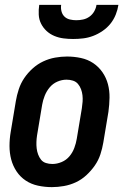

<svg xmlns="http://www.w3.org/2000/svg" viewBox="-20 -760 515 788"><path d="M193 8Q164 8 136 2Q108 -4 85.5 -19Q63 -34 48 -56.5Q33 -79 26 -105.5Q19 -132 19 -161Q19 -190 24 -219L45 -345Q49 -369 57 -393.5Q65 -418 79.5 -439.5Q94 -461 114 -479Q134 -497 157.5 -508Q181 -519 206 -523.5Q231 -528 255 -528Q284 -528 312 -522Q340 -516 362.5 -501Q385 -486 400.5 -463.5Q416 -441 423 -414.5Q430 -388 429.5 -359Q429 -330 425 -301L404 -175Q400 -151 392 -126.5Q384 -102 369 -80.5Q354 -59 334.5 -41Q315 -23 291.5 -12Q268 -1 242.5 3.5Q217 8 193 8ZM195 -87Q214 -87 233 -95Q252 -103 265 -118.5Q278 -134 285 -153Q292 -172 295 -190L316 -316Q318 -329 319 -342.5Q320 -356 318.5 -369Q317 -382 312.5 -394Q308 -406 300 -415.5Q292 -425 279.5 -429Q267 -433 253 -433Q234 -433 215.5 -425Q197 -417 184 -401.5Q171 -386 163.5 -367Q156 -348 153 -330L132 -204Q130 -191 129.5 -177.5Q129 -164 130.5 -151Q132 -138 136.5 -126Q141 -114 148.5 -104.5Q156 -95 168.5 -91Q181 -87 195 -87ZM280 -600Q260 -600 240.5 -602.5Q221 -605 203 -612.5Q185 -620 171 -633Q157 -646 148.5 -663Q140 -680 139 -700Q138 -720 141 -740H231Q229 -726 232.5 -713Q236 -700 245 -691.5Q254 -683 267 -680Q280 -677 293 -677Q307 -677 321 -680Q335 -683 347 -691.5Q359 -700 366.5 -713Q374 -726 376 -740H466Q463 -720 455 -700Q447 -680 433.5 -663Q420 -646 401 -633Q382 -620 362 -612.5Q342 -605 321.5 -602.5Q301 -600 280 -600Z"/></svg>

Font: Iosevka QP
Style: Bold Italic
Weight: 700
Italic angle: -9°
Designer: Belleve Invis
Foundry: Belleve Invis
Version: Version 20.0.0; ttfautohint (v1.8.4)